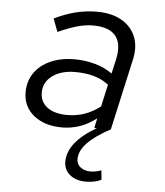

<svg xmlns="http://www.w3.org/2000/svg" viewBox="-52 -542 705 821"><g transform="rotate(5 300.0 -132.0)"><path d="M347 232Q304 232 278 210.5Q252 189 252 154Q252 71 374 0H363L372 -42Q337 -15 300.5 -2.5Q264 10 225 10Q150 10 103.5 -27.5Q57 -65 57 -126Q57 -174 81.5 -209.5Q106 -245 150.5 -265Q195 -285 254 -285Q300 -285 342.5 -273Q385 -261 416 -238L430 -299Q445 -367 417 -401.5Q389 -436 319 -436Q287 -436 250.5 -425.5Q214 -415 170 -395L149 -451Q196 -474 240.5 -485Q285 -496 331 -496Q394 -496 436.5 -472Q479 -448 497 -405Q515 -362 502 -305L434 0Q367 36 335 70Q303 104 303 139Q303 161 320 174Q337 187 363 187Q374 187 386.5 184.5Q399 182 409 178L413 218Q400 225 382.5 228.5Q365 232 347 232ZM243 -45Q282 -45 316.5 -57Q351 -69 384 -94L405 -189Q377 -211 341.5 -221Q306 -231 261 -231Q201 -231 163.5 -203.5Q126 -176 126 -131Q126 -91 157 -68Q188 -45 243 -45Z"/></g></svg>

Font: Red Hat Mono
Style: Italic
Weight: 300
Italic angle: -12°
Monospace: yes
Designer: Pentagram, MCKL
Foundry: Pentagram, MCKL
Version: Version 1.023